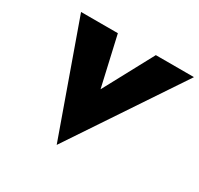

<svg xmlns="http://www.w3.org/2000/svg" viewBox="-158 -891 1173 1134"><g transform="rotate(30 428.5 -324.0)"><path d="M415 -362 338 -700H87L355 52L857 -700H597Z"/></g></svg>

Font: Jost* Black
Style: Italic
Weight: 900
Italic angle: -10°
Version: Version 3.7